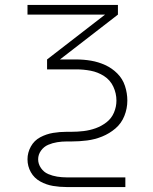

<svg xmlns="http://www.w3.org/2000/svg" viewBox="-20 -550 616 775"><path d="M249 205H486V166H249Q230 166 211 163Q192 160 174.5 152.5Q157 145 145.5 128.5Q134 112 134 93Q134 74 145.5 58Q157 42 174.5 34.5Q192 27 211 24Q230 21 249 21H268Q300 21 331.5 17Q363 13 392.5 1Q422 -11 446 -31.5Q470 -52 482 -82Q494 -112 494 -144H472H494Q494 -174 484.5 -203Q475 -232 453.5 -253.5Q432 -275 404.5 -287.5Q377 -300 347.5 -305Q318 -310 288 -310H222L456 -491V-530H91V-491H404L170 -310V-270H288Q317 -270 346 -264.5Q375 -259 400 -243Q425 -227 437.5 -200Q450 -173 450 -144Q450 -119 440 -95.5Q430 -72 410 -56.5Q390 -41 366.5 -32.5Q343 -24 318 -21Q293 -18 268 -18H249Q221 -18 194 -13.5Q167 -9 142.5 4Q118 17 104.5 41.5Q91 66 91 93Q91 121 104.5 145Q118 169 142.5 182.5Q167 196 194 200.5Q221 205 249 205Z"/></svg>

Font: Iosevka Sparkle Extralight
Style: Regular
Weight: 200
Designer: Belleve Invis
Foundry: Belleve Invis
Version: Version 4.5.0; ttfautohint (v1.8.3)